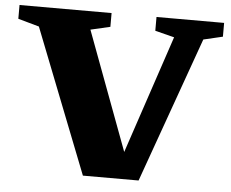

<svg xmlns="http://www.w3.org/2000/svg" viewBox="-51 -763 994 826"><g transform="rotate(5 446.0 -350.0)"><path d="M91.5 -619 0.5 -644.5V-704H398V-644.5L313.5 -625L515 -84.5H494.5L675 -623.5L592 -644.5V-704H884V-644.5L801 -625L576.5 3.5H336Z"/></g></svg>

Font: Newsreader 7pt
Style: Bold
Weight: 700
Designer: Hugues Gentile
Foundry: Production Type
Version: Version 1.003